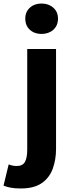

<svg xmlns="http://www.w3.org/2000/svg" viewBox="-77 -841 411 1086"><path d="M41 225Q6 225 -17 220.5Q-40 216 -57 209L-28 89Q-18 93 -6.5 95.5Q5 98 17 98Q51 98 64 75Q77 52 77 5V-564H240V1Q240 62 221.5 113Q203 164 159.5 194.5Q116 225 41 225ZM158 -649Q118 -649 92 -672.5Q66 -696 66 -736Q66 -774 92 -797.5Q118 -821 158 -821Q198 -821 224.5 -797.5Q251 -774 251 -736Q251 -696 224.5 -672.5Q198 -649 158 -649Z"/></svg>

Font: Noto Sans TC Thin ExtraBold
Style: Regular
Weight: 800
Version: Version 2.004-H2;hotconv 1.0.118;makeotfexe 2.5.65603